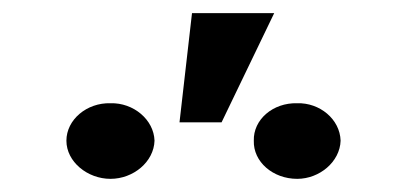

<svg xmlns="http://www.w3.org/2000/svg" viewBox="-20 -881 618 292"><path d="M253 -695H317L397 -861H272ZM81 -667C81 -635 113 -609 148 -609C183 -609 214 -635 215 -667C214 -699 183 -725 148 -724C112 -725 81 -699 81 -667ZM366 -667C365 -635 395 -609 432 -609C466 -609 497 -635 498 -667C497 -700 466 -725 432 -724C395 -725 365 -699 366 -667Z"/></svg>

Font: Wafeq
Style: Bold
Weight: 700
Designer: Rasmus Andersson & Azza Alameddine
Foundry: Google & TypeTogether
Version: Version 3.000;FEAKit 1.0